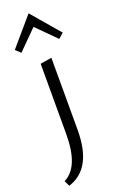

<svg xmlns="http://www.w3.org/2000/svg" viewBox="-200 -743 658 1077"><g transform="rotate(-20 129.0 -204.5)"><path d="M16 -504 -14 -531 129 -698 272 -531 242 -504 129 -617ZM96 11V-409L164 -420V11Q164 242 13 289L-3 256Q96 207 96 11Z"/></g></svg>

Font: EauTestInfant
Style: Regular
Weight: 400
Designer: Christian Thalmann (Catharsis Fonts)
Version: Version 0.001;PS 000.001;hotconv 1.0.88;makeotf.lib2.5.64775